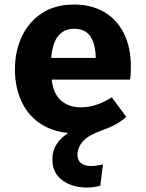

<svg xmlns="http://www.w3.org/2000/svg" viewBox="-20 -583 655 863"><path d="M212.3 -225.1Q220.5 -158.5 255.9 -129.5Q291.3 -100.5 343.1 -100.5Q380.5 -100.5 415.4 -112.8Q450.3 -125.1 482.6 -145.6L547.7 -57.4Q527.2 -39.5 501.5 -24.9Q475.9 -10.3 446.2 -0.5V0Q374.9 25.1 351.5 53.3Q328.2 81.5 328.2 112.8Q328.2 137.9 344.4 150.5Q360.5 163.1 387.7 163.1Q404.1 163.1 417.2 161Q430.3 159 443.1 155.9L430.8 251.8Q416.9 255.4 402.6 257.7Q388.2 260 370.3 260Q305.1 260 260.3 227.2Q215.4 194.4 215.4 133.3Q215.4 94.4 234.4 65.4Q253.3 36.4 286.2 14.9Q207.2 6.2 154.1 -32.3Q101 -70.8 74.1 -132.6Q47.2 -194.4 47.2 -271.8Q47.2 -352.3 77.9 -418.2Q108.7 -484.1 167.9 -523.3Q227.2 -562.6 312.8 -562.6Q390.8 -562.6 447.9 -529.2Q505.1 -495.9 536.7 -433.3Q568.2 -370.8 568.2 -283.1Q568.2 -269.2 567.4 -253.3Q566.7 -237.4 565.1 -225.1ZM312.8 -453.8Q269.2 -453.8 242.6 -422.6Q215.9 -391.3 210.3 -322.6H410.3Q409.7 -382.1 387.2 -417.9Q364.6 -453.8 312.8 -453.8Z"/></svg>

Font: FiraCode Nerd Font
Style: Bold
Weight: 700
Designer: Carrois Corporate, Edenspiekermann AG, Nikita Prokopov
Foundry: Carrois Corporate, Edenspiekermann AG, Nikita Prokopov
Version: Version 6.002;Nerd Fonts 2.1.0